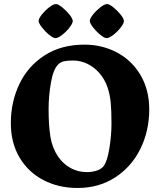

<svg xmlns="http://www.w3.org/2000/svg" viewBox="-20 -914 793 951"><path d="M398.4 -692.9Q485.8 -692.9 559.3 -654.1Q632.8 -615.2 676 -542.2Q719.2 -469.2 719.2 -372.1Q719.2 -266.6 675.8 -177.7Q632.3 -88.9 551.5 -35.9Q470.7 17.1 363.8 17.1Q270.5 17.1 195.6 -21.7Q120.6 -60.5 77.1 -133.3Q33.7 -206.1 33.7 -304.2Q33.7 -408.7 75.9 -497.6Q118.2 -586.4 200.7 -639.6Q283.2 -692.9 398.4 -692.9ZM410.2 -61.5Q435.1 -61.5 458.3 -68.6Q481.4 -75.7 493.7 -91.8Q511.7 -115.7 522 -180.7Q532.2 -245.6 532.2 -301.8Q532.2 -366.7 528.3 -406.5Q524.4 -446.3 512.7 -481.4Q499 -521 472.9 -551.3Q446.8 -581.5 412.8 -597.9Q378.9 -614.3 341.8 -614.3Q317.4 -614.3 299.1 -610.8Q280.8 -607.4 268.6 -595.2Q243.7 -570.8 232.2 -504.4Q220.7 -438 220.7 -374.5Q220.7 -292 229.7 -236.6Q238.8 -181.2 267.6 -138.7Q292.5 -102.1 329.6 -81.8Q366.7 -61.5 410.2 -61.5ZM257.3 -894Q267.6 -894 287.8 -877.9Q308.1 -861.8 324.2 -841.6Q340.3 -821.3 340.3 -809.6Q340.3 -798.3 324.5 -777.8Q308.6 -757.3 287.8 -741.2Q267.1 -725.1 254.4 -725.1Q243.7 -725.1 223.6 -741.5Q203.6 -757.8 187.5 -778.6Q171.4 -799.3 171.4 -810.5Q171.4 -822.3 187.5 -842.3Q203.6 -862.3 224.1 -878.2Q244.6 -894 257.3 -894ZM510.7 -894Q521 -894 541.3 -877.9Q561.5 -861.8 577.6 -841.6Q593.8 -821.3 593.8 -809.6Q593.8 -798.3 577.9 -777.8Q562 -757.3 541.3 -741.2Q520.5 -725.1 507.8 -725.1Q497.1 -725.1 477.1 -741.5Q457 -757.8 440.9 -778.6Q424.8 -799.3 424.8 -810.5Q424.8 -822.3 440.9 -842.3Q457 -862.3 477.5 -878.2Q498 -894 510.7 -894Z"/></svg>

Font: Vesper Libre Heavy
Style: Regular
Weight: 900
Designer: Robert Keller & Kimya Gandhi
Foundry: Mota Italic
Version: Version 1.058